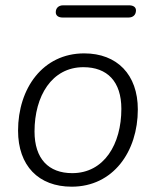

<svg xmlns="http://www.w3.org/2000/svg" viewBox="-20 -695 587 723"><path d="M250 8C406 8 499 -124 499 -283C499 -414 421 -494 297 -494C141 -494 48 -362 48 -203C48 -71 125 8 250 8ZM252 -43C163 -43 110 -97 110 -200C110 -333 175 -442 294 -442C384 -442 437 -388 437 -285C437 -152 372 -43 252 -43ZM216 -629H464C481 -629 492 -639 492 -656C492 -668 482 -675 466 -675H218C201 -675 190 -665 190 -649C190 -636 200 -629 216 -629Z"/></svg>

Font: SN Pro Light
Style: Italic
Weight: 300
Italic angle: -8.99998°
Designer: Tobias Whetton
Foundry: Supernotes
Version: Version 1.001;Glyphs 3.2 (3249)